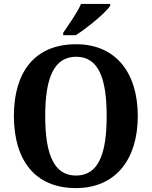

<svg xmlns="http://www.w3.org/2000/svg" viewBox="-20 -951 776 981"><path d="M303 -784V-771H367C427 -809 520 -886 543 -921V-931H394C375 -886 331 -825 303 -784ZM368 10C571 10 684 -137 684 -358C684 -580 571 -725 369 -725C155 -725 51 -580 51 -359C51 -137 155 10 368 10ZM368 -54C254 -54 211 -166 211 -358C211 -550 254 -661 369 -661C484 -661 525 -550 525 -358C525 -166 484 -54 368 -54Z"/></svg>

Font: Noto Serif SemiCondensed
Style: Bold
Weight: 700
Width: 4
Designer: Monotype Design Team
Foundry: Monotype Imaging Inc.
Version: Version 2.015